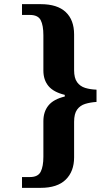

<svg xmlns="http://www.w3.org/2000/svg" viewBox="-20 -780 513 925"><path d="M86 125V73H124Q163 73 176 47.5Q189 22 189 -25V-196Q189 -242 213.5 -272Q238 -302 292 -315V-323Q238 -336 213.5 -365.5Q189 -395 189 -440V-610Q189 -658 176 -683Q163 -708 124 -708H86V-760H176Q256 -760 296.5 -722Q337 -684 337 -614V-442Q337 -404 351.5 -384Q366 -364 390.5 -356.5Q415 -349 445 -348V-289Q415 -287 390.5 -279.5Q366 -272 351.5 -252Q337 -232 337 -193V-22Q337 46 296.5 85.5Q256 125 176 125Z"/></svg>

Font: Noto Serif Devanagari SemiCondensed
Style: Bold
Weight: 700
Width: 4
Designer: Universal Thirst, Indian Type Foundry and the Monotype Design Team
Foundry: Monotype Imaging Inc.
Version: Version 2.004; ttfautohint (v1.8.4.7-5d5b)